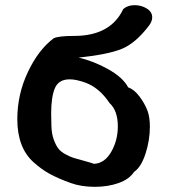

<svg xmlns="http://www.w3.org/2000/svg" viewBox="-20 -720 656 743"><path d="M47 -259Q47 -355 88 -441.5Q129 -528 188 -572Q207 -581 267 -581Q408 -581 457 -685Q474 -700 501 -700Q527 -700 548 -687Q569 -674 569 -653Q569 -637 556 -620Q504 -552 450.5 -530.5Q397 -509 284 -497Q342 -484 399 -452Q456 -420 476 -382Q499 -374 519.5 -347Q540 -320 551 -291Q560 -266 560 -230Q560 -177 543 -125Q526 -73 499 -55Q480 -26 438.5 -11.5Q397 3 347 3Q294 3 253 -12Q206 -29 173.5 -46.5Q141 -64 109.5 -92.5Q78 -121 62.5 -162.5Q47 -204 47 -259ZM178 -281Q178 -273 178.5 -256.5Q179 -240 179 -231Q180 -202 188 -180Q196 -158 205.5 -145.5Q215 -133 233.5 -123Q252 -113 265 -109Q278 -105 304 -98Q330 -91 344 -86Q385 -88 410.5 -132.5Q436 -177 436 -231Q436 -292 404 -321Q365 -380 311 -400Q275 -413 250 -413Q207 -413 192.5 -379Q178 -345 178 -281Z"/></svg>

Font: NaniFont Regular
Style: Regular
Weight: 400
Designer: Nanigashitei
Version: Version 1.036